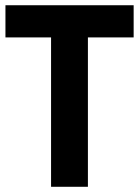

<svg xmlns="http://www.w3.org/2000/svg" viewBox="-20 -715 536 740"><path d="M318.8 -570.8V4.9H176.8V-570.8H1V-694.8H495.1V-570.8Z"/></svg>

Font: D-DIN-PRO ExtraBold
Style: Bold
Weight: 800
Designer: Charles Nix
Foundry: CyberFei
Version: Version 1.000;hotconv 1.0.109;makeotfexe 2.5.65596